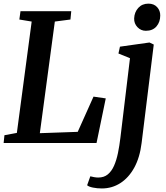

<svg xmlns="http://www.w3.org/2000/svg" viewBox="-20 -806 936 1082"><path d="M0.5 0 5 -44 75 -57 158.5 -684.5 89 -696 95.5 -743H381.5L377 -696L289 -684.5L204.5 -55.5L418 -63L507 -261.5L576 -251.5L524 0ZM778 0Q768 82 736.5 139Q705 196 658 226Q611 256 554 256Q527.5 256 504 251.2Q480.5 246.5 471 238L489 187.5Q496.5 190 509.8 192.2Q523 194.5 533.5 194.5Q566 194.5 587.5 176.8Q609 159 622.8 127.8Q636.5 96.5 644.8 56.2Q653 16 658.5 -29.5L712.5 -478L647.5 -504.5L656 -543L822.5 -566.5L846.5 -555ZM802 -632.5Q774 -632.5 754.5 -653Q735 -673.5 736 -702.5Q737.5 -737.5 759.2 -761.5Q781 -785.5 816.5 -785.5Q847.5 -785.5 865.5 -765.8Q883.5 -746 883 -718.5Q883 -682 861.8 -657.2Q840.5 -632.5 802 -632.5Z"/></svg>

Font: Merriweather 20pt SemiBold
Style: Italic
Weight: 600
Italic angle: -7.8°
Version: Version 2.101